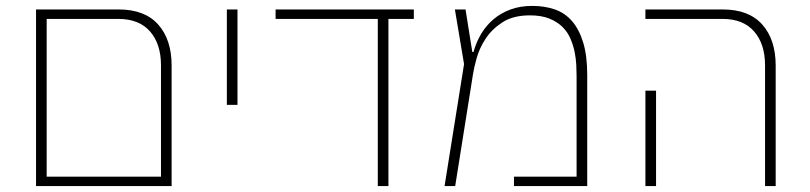

<svg xmlns="http://www.w3.org/2000/svg" viewBox="-20 -630 2741 650"><path d="M102 -598H382Q470 -598 515.5 -547Q561 -496 561 -408V0H102ZM525 -32V-409Q525 -481 488 -523.5Q451 -566 380 -566H138V-32Z M748 -598H784V-275H748Z M1259 -566H913V-598H1381V-566H1295V0H1259Z M1551 -413 1520 -598H1556L1579 -454H1583Q1592 -487 1609 -515.5Q1626 -544 1651 -565Q1676 -586 1708.5 -598Q1741 -610 1782 -610Q1824 -610 1858.5 -598Q1893 -586 1917 -558Q1941 -530 1954.5 -485.5Q1968 -441 1968 -376V0H1720V-32H1932V-372Q1932 -388 1931 -409.5Q1930 -431 1925.5 -453.5Q1921 -476 1911.5 -498.5Q1902 -521 1884.5 -538.5Q1867 -556 1840 -567Q1813 -578 1774 -578Q1717 -578 1681 -554.5Q1645 -531 1624 -499Q1603 -467 1593.5 -432.5Q1584 -398 1581 -377L1521 0H1485Z M2570 -409Q2570 -481 2533 -523.5Q2496 -566 2426 -566H2165V-598H2427Q2515 -598 2560.5 -547Q2606 -496 2606 -408V0H2570ZM2165 -323H2201V0H2165Z"/></svg>

Font: IBM Plex Sans Hebrew ExtLt
Style: Regular
Weight: 200
Designer: Mike Abbink, Paul van der Laan, Pieter van Rosmalen, Yanek Iontef
Foundry: Bold Monday
Version: Version 1.3